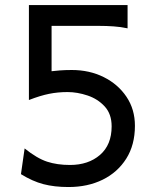

<svg xmlns="http://www.w3.org/2000/svg" viewBox="-20 -733 626 765"><path d="M95.2 -334.5V-712.9H488.3V-620.1Q460.9 -626 432.6 -627.9Q404.3 -629.9 373.5 -629.9H185.5V-449.2Q196.8 -450.7 218 -452.4Q239.3 -454.1 266.1 -454.1Q336.4 -454.1 393.3 -425.8Q450.2 -397.5 483.9 -347.4Q517.6 -297.4 517.6 -231.9Q517.6 -155.8 483.2 -101.1Q448.7 -46.4 389.2 -17.1Q329.6 12.2 252.9 12.2Q196.3 12.2 152.8 0.7Q109.4 -10.7 63.5 -39.1L78.1 -141.6Q127.4 -102.1 167.5 -88.9Q207.5 -75.7 258.8 -75.7Q332 -75.7 378.4 -115.7Q424.8 -155.8 424.8 -229.5Q424.8 -278.8 397.2 -308.8Q369.6 -338.9 328.9 -352.5Q288.1 -366.2 249 -366.2Q210.4 -366.2 175.5 -359.1Q140.6 -352.1 95.2 -334.5Z"/></svg>

Font: Andika LitF DSA DSG
Style: Regular
Weight: 400
Designer: Victor Gaultney, Annie Olsen, Julie Remington, Don Collingsworth, Eric Hays, Becca Hirsbrunner
Foundry: SIL International
Version: Version 6.200 ; LitF DSA DSG; ttfautohint (v1.8.3.10-c5d8)